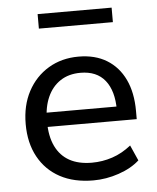

<svg xmlns="http://www.w3.org/2000/svg" viewBox="-51 -726 636 778"><g transform="rotate(-5 267.0 -336.5)"><path d="M298 9Q219 9 162.5 -21.5Q106 -52 75 -108.5Q44 -165 44 -242Q44 -318 74.5 -375Q105 -432 158.5 -464Q212 -496 281 -496Q348 -496 395.5 -467Q443 -438 468.5 -384.5Q494 -331 494 -256V-223H115V-281H434L417 -267Q417 -345 383 -387.5Q349 -430 283 -430Q235 -430 201 -407.5Q167 -385 149 -344.5Q131 -304 131 -251V-245Q131 -185 150.5 -144.5Q170 -104 207 -83.5Q244 -63 298 -63Q341 -63 381.5 -76.5Q422 -90 458 -119L486 -56Q453 -26 401.5 -8.5Q350 9 298 9ZM131 -623V-682H432V-623Z"/></g></svg>

Font: Nunito Sans 12pt ExtraLight 12pt Medium
Style: Regular
Weight: 500
Version: Version 3.101;gftools[0.9.27]